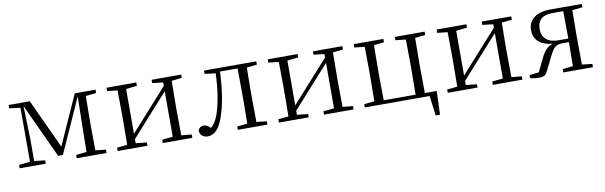

<svg xmlns="http://www.w3.org/2000/svg" viewBox="-46 -941 4820 1530"><g transform="rotate(-10 2364.5 -175.5)"><path d="M45 -27 135 -37V-474L46 -485V-512H217L402 -113L581 -512H749V-485L664 -476L662 -285V-227L664 -36L748 -27V0H507V-27L592 -36L595 -222L600 -484L403 -45H364L161 -483L169 -223V-37L256 -27V0H45Z M1442 -512V-485L1359 -476L1357 -285V-227L1359 -35L1442 -27V0H1203V-27L1290 -36V-403L1150 -248L990 -69V-36L1079 -27V0H838V-27L921 -35L923 -227V-285L921 -476L838 -485V-512H1079V-485L990 -475V-113L1290 -447V-475L1203 -485V-512Z M1810 -27 1893 -35 1895 -227V-285L1893 -482H1751Q1742 -271 1697 -135Q1652 10 1566 10Q1538 10 1520 -6.5Q1502 -23 1502 -51Q1516 -81 1547 -81Q1561 -81 1574 -74Q1587 -67 1602 -52Q1621 -67 1635 -89Q1649 -111 1662 -146Q1707 -273 1715 -474L1627 -485V-512H2050V-485L1967 -476L1965 -285V-227L1967 -36L2050 -27V0H1810Z M2747 -512V-485L2664 -476L2662 -285V-227L2664 -35L2747 -27V0H2508V-27L2595 -36V-403L2455 -248L2295 -69V-36L2384 -27V0H2143V-27L2226 -35L2228 -227V-285L2226 -476L2143 -485V-512H2384V-485L2295 -475V-113L2595 -447V-475L2508 -485V-512Z M2921 -35 2923 -227V-285L2921 -476L2838 -485V-512H3078V-485L2996 -476L2994 -285V-227L2996 -30H3254L3256 -227V-285L3254 -476L3171 -485V-512H3412V-485L3329 -476L3327 -285V-227L3329 -30H3425L3418 161H3383L3362 0H2838V-27Z M4113 -512V-485L4030 -476L4028 -285V-227L4030 -35L4113 -27V0H3874V-27L3961 -36V-403L3821 -248L3661 -69V-36L3750 -27V0H3509V-27L3592 -35L3594 -227V-285L3592 -476L3509 -485V-512H3750V-485L3661 -475V-113L3961 -447V-475L3874 -485V-512Z M4528 -36 4530 -230H4477Q4438 -230 4418.5 -214Q4399 -198 4376 -152L4320 -40Q4307 -11 4293 -1.5Q4279 8 4244 8Q4219 8 4175 0V-26L4252 -35L4305 -144Q4324 -185 4346.5 -207.5Q4369 -230 4401 -240Q4322 -248 4285.5 -284Q4249 -320 4249 -376Q4249 -438 4295.5 -475Q4342 -512 4431 -512H4684V-485L4601 -476L4599 -285V-227L4601 -36L4684 -27V0H4444V-27ZM4528 -481H4438Q4378 -481 4348 -453Q4318 -425 4318 -375Q4318 -319 4352 -289Q4386 -259 4450 -259H4530V-285Z"/></g></svg>

Font: GL-CurulMinamoto Light
Style: Regular
Weight: 300
Designer: Eunice (kana); Ryoko NISHIZUKA 西塚涼子 (ideographs); Frank Grießhammer (Latin, Greek & Cyrillic); Wenlong ZHANG
Foundry: Gutenberg Labo; Adobe
Version: Version 1.002